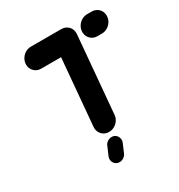

<svg xmlns="http://www.w3.org/2000/svg" viewBox="-159 -628 823 881"><g transform="rotate(-30 252.5 -187.5)"><path d="M343.7 -461.5 308.1 -55.6Q307 -40.4 298.3 -27.6Q289.6 -14.8 276.3 -7.4Q263 0 247.8 0Q232.6 0 220.6 -7.4Q208.5 -14.8 202.2 -27.6Q195.9 -40.4 197 -55.6L232.6 -461.5ZM71.9 -463Q73.3 -478.1 81.9 -490.9Q90.4 -503.7 103.7 -511.1Q117 -518.5 132.2 -518.5H293Q308.1 -518.5 320.4 -511.1Q332.6 -503.7 338.9 -490.9Q345.2 -478.1 343.7 -463Q342.6 -447.8 333.9 -435Q325.2 -422.2 311.9 -414.8Q298.5 -407.4 283.3 -407.4H122.6Q107.4 -407.4 95.4 -414.8Q83.3 -422.2 77 -435Q70.7 -447.8 71.9 -463ZM370 -463Q371.5 -478.1 380 -490.9Q388.5 -503.7 401.9 -511.1Q415.2 -518.5 430.4 -518.5H453.7Q468.9 -518.5 481.1 -511.1Q493.3 -503.7 499.6 -490.9Q505.9 -478.1 504.4 -463Q503.3 -447.8 494.6 -435Q485.9 -422.2 472.6 -414.8Q459.3 -407.4 444.1 -407.4H420.7Q405.6 -407.4 393.5 -414.8Q381.5 -422.2 375.2 -435Q368.9 -447.8 370 -463ZM188.9 95.9 207.8 51.9Q211.9 40.4 222.4 33Q233 25.6 245.2 25.6Q257.4 25.6 266.3 32.6Q275.2 39.6 278.1 50.9Q281.1 62.2 276.7 73.7L257.8 117.8Q253.7 129.3 243.1 136.7Q232.6 144.1 220.4 144.1Q208.1 144.1 199.3 137Q190.4 130 187.4 118.7Q184.4 107.4 188.9 95.9Z"/></g></svg>

Font: 26F Galaxy Sans Oblique
Style: Regular
Weight: 400
Italic angle: -5°
Designer: C₂₉H₂₅N₃O₅
Version: Version 1.200;FEAKit 1.0